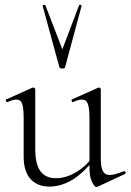

<svg xmlns="http://www.w3.org/2000/svg" viewBox="-20 -750 530 779"><path d="M180 7Q132 7 104 -23.5Q76 -54 76 -115V-270Q76 -311 70 -328.5Q64 -346 47 -346Q32 -346 11 -336Q7 -334 4.5 -340Q2 -346 6 -347L111 -394Q113 -395 115 -395Q117 -395 120 -393Q123 -391 123 -388V-145Q123 -84 144 -55.5Q165 -27 207 -27Q248 -27 289 -51.5Q330 -76 361 -119L366 -108Q317 -46 272 -19.5Q227 7 180 7ZM389 -388V-105Q389 -71 397.5 -55.5Q406 -40 426 -40Q437 -40 450 -44Q463 -48 482 -55Q487 -57 489 -51.5Q491 -46 487 -44L375 8Q373 9 371 9Q364 9 353.5 -11.5Q343 -32 343 -71V-270Q343 -311 336.5 -328.5Q330 -346 313 -346Q298 -346 277 -336Q273 -334 271 -340Q269 -346 273 -347L378 -394Q380 -395 381 -395Q383 -395 386 -393Q389 -391 389 -388ZM153 -726Q152 -729 157.5 -730Q163 -731 164 -729L233 -550L301 -729Q302 -731 307.5 -730Q313 -729 311 -726L244 -477Q243 -472 233 -472Q223 -472 221 -477Z"/></svg>

Font: Cormorant Garamond Light
Style: Regular
Weight: 300
Designer: Christian Thalmann (Catharsis Fonts)
Foundry: Catharsis Fonts
Version: Version 4.001